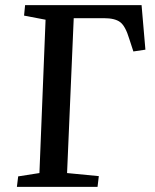

<svg xmlns="http://www.w3.org/2000/svg" viewBox="-20 -730 604 750"><path d="M46 0 51 -41 134 -54 158 -653 74 -669 78 -710H533L548 -536L501 -529L485 -578Q470 -628 449.5 -643.5Q429 -659 386 -659H268L242 -54L366 -42L361 0Z"/></svg>

Font: Literata 36pt Medium
Style: Italic
Weight: 500
Italic angle: -2°
Designer: Latin by Veronika Burian and Jose Scaglione. Greek by Irene Vlachou. Cyrillic by Vera Evstafieva
Foundry: TypeTogether
Version: Version 3.002